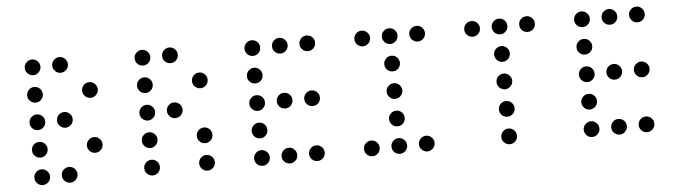

<svg xmlns="http://www.w3.org/2000/svg" viewBox="-43 -817 3366 952"><g transform="rotate(-5 1640.5 -341.5)"><path d="M175.8 -615.2Q175.8 -599.1 164.3 -587.6Q152.8 -576.2 136.7 -576.2Q120.6 -576.2 109.1 -587.6Q97.7 -599.1 97.7 -615.2Q97.7 -631.3 109.1 -642.8Q120.6 -654.3 136.7 -654.3Q152.8 -654.3 164.3 -642.8Q175.8 -631.3 175.8 -615.2ZM312.5 -615.2Q312.5 -599.1 301 -587.6Q289.6 -576.2 273.4 -576.2Q257.3 -576.2 245.8 -587.6Q234.4 -599.1 234.4 -615.2Q234.4 -631.3 245.8 -642.8Q257.3 -654.3 273.4 -654.3Q289.6 -654.3 301 -642.8Q312.5 -631.3 312.5 -615.2ZM175.8 -478.5Q175.8 -462.4 164.3 -450.9Q152.8 -439.5 136.7 -439.5Q120.6 -439.5 109.1 -450.9Q97.7 -462.4 97.7 -478.5Q97.7 -494.6 109.1 -506.1Q120.6 -517.6 136.7 -517.6Q152.8 -517.6 164.3 -506.1Q175.8 -494.6 175.8 -478.5ZM449.2 -478.5Q449.2 -462.4 437.7 -450.9Q426.3 -439.5 410.2 -439.5Q394 -439.5 382.6 -450.9Q371.1 -462.4 371.1 -478.5Q371.1 -494.6 382.6 -506.1Q394 -517.6 410.2 -517.6Q426.3 -517.6 437.7 -506.1Q449.2 -494.6 449.2 -478.5ZM175.8 -341.8Q175.8 -325.7 164.3 -314.2Q152.8 -302.7 136.7 -302.7Q120.6 -302.7 109.1 -314.2Q97.7 -325.7 97.7 -341.8Q97.7 -357.9 109.1 -369.4Q120.6 -380.9 136.7 -380.9Q152.8 -380.9 164.3 -369.4Q175.8 -357.9 175.8 -341.8ZM312.5 -341.8Q312.5 -325.7 301 -314.2Q289.6 -302.7 273.4 -302.7Q257.3 -302.7 245.8 -314.2Q234.4 -325.7 234.4 -341.8Q234.4 -357.9 245.8 -369.4Q257.3 -380.9 273.4 -380.9Q289.6 -380.9 301 -369.4Q312.5 -357.9 312.5 -341.8ZM175.8 -205.1Q175.8 -189 164.3 -177.5Q152.8 -166 136.7 -166Q120.6 -166 109.1 -177.5Q97.7 -189 97.7 -205.1Q97.7 -221.2 109.1 -232.7Q120.6 -244.1 136.7 -244.1Q152.8 -244.1 164.3 -232.7Q175.8 -221.2 175.8 -205.1ZM449.2 -205.1Q449.2 -189 437.7 -177.5Q426.3 -166 410.2 -166Q394 -166 382.6 -177.5Q371.1 -189 371.1 -205.1Q371.1 -221.2 382.6 -232.7Q394 -244.1 410.2 -244.1Q426.3 -244.1 437.7 -232.7Q449.2 -221.2 449.2 -205.1ZM175.8 -68.4Q175.8 -52.2 164.3 -40.8Q152.8 -29.3 136.7 -29.3Q120.6 -29.3 109.1 -40.8Q97.7 -52.2 97.7 -68.4Q97.7 -84.5 109.1 -95.9Q120.6 -107.4 136.7 -107.4Q152.8 -107.4 164.3 -95.9Q175.8 -84.5 175.8 -68.4ZM312.5 -68.4Q312.5 -52.2 301 -40.8Q289.6 -29.3 273.4 -29.3Q257.3 -29.3 245.8 -40.8Q234.4 -52.2 234.4 -68.4Q234.4 -84.5 245.8 -95.9Q257.3 -107.4 273.4 -107.4Q289.6 -107.4 301 -95.9Q312.5 -84.5 312.5 -68.4Z M722.7 -615.2Q722.7 -599.1 711.2 -587.6Q699.7 -576.2 683.6 -576.2Q667.5 -576.2 656 -587.6Q644.5 -599.1 644.5 -615.2Q644.5 -631.3 656 -642.8Q667.5 -654.3 683.6 -654.3Q699.7 -654.3 711.2 -642.8Q722.7 -631.3 722.7 -615.2ZM859.4 -615.2Q859.4 -599.1 847.9 -587.6Q836.4 -576.2 820.3 -576.2Q804.2 -576.2 792.7 -587.6Q781.2 -599.1 781.2 -615.2Q781.2 -631.3 792.7 -642.8Q804.2 -654.3 820.3 -654.3Q836.4 -654.3 847.9 -642.8Q859.4 -631.3 859.4 -615.2ZM722.7 -478.5Q722.7 -462.4 711.2 -450.9Q699.7 -439.5 683.6 -439.5Q667.5 -439.5 656 -450.9Q644.5 -462.4 644.5 -478.5Q644.5 -494.6 656 -506.1Q667.5 -517.6 683.6 -517.6Q699.7 -517.6 711.2 -506.1Q722.7 -494.6 722.7 -478.5ZM996.1 -478.5Q996.1 -462.4 984.6 -450.9Q973.1 -439.5 957 -439.5Q940.9 -439.5 929.4 -450.9Q918 -462.4 918 -478.5Q918 -494.6 929.4 -506.1Q940.9 -517.6 957 -517.6Q973.1 -517.6 984.6 -506.1Q996.1 -494.6 996.1 -478.5ZM722.7 -341.8Q722.7 -325.7 711.2 -314.2Q699.7 -302.7 683.6 -302.7Q667.5 -302.7 656 -314.2Q644.5 -325.7 644.5 -341.8Q644.5 -357.9 656 -369.4Q667.5 -380.9 683.6 -380.9Q699.7 -380.9 711.2 -369.4Q722.7 -357.9 722.7 -341.8ZM859.4 -341.8Q859.4 -325.7 847.9 -314.2Q836.4 -302.7 820.3 -302.7Q804.2 -302.7 792.7 -314.2Q781.2 -325.7 781.2 -341.8Q781.2 -357.9 792.7 -369.4Q804.2 -380.9 820.3 -380.9Q836.4 -380.9 847.9 -369.4Q859.4 -357.9 859.4 -341.8ZM722.7 -205.1Q722.7 -189 711.2 -177.5Q699.7 -166 683.6 -166Q667.5 -166 656 -177.5Q644.5 -189 644.5 -205.1Q644.5 -221.2 656 -232.7Q667.5 -244.1 683.6 -244.1Q699.7 -244.1 711.2 -232.7Q722.7 -221.2 722.7 -205.1ZM996.1 -205.1Q996.1 -189 984.6 -177.5Q973.1 -166 957 -166Q940.9 -166 929.4 -177.5Q918 -189 918 -205.1Q918 -221.2 929.4 -232.7Q940.9 -244.1 957 -244.1Q973.1 -244.1 984.6 -232.7Q996.1 -221.2 996.1 -205.1ZM722.7 -68.4Q722.7 -52.2 711.2 -40.8Q699.7 -29.3 683.6 -29.3Q667.5 -29.3 656 -40.8Q644.5 -52.2 644.5 -68.4Q644.5 -84.5 656 -95.9Q667.5 -107.4 683.6 -107.4Q699.7 -107.4 711.2 -95.9Q722.7 -84.5 722.7 -68.4ZM996.1 -68.4Q996.1 -52.2 984.6 -40.8Q973.1 -29.3 957 -29.3Q940.9 -29.3 929.4 -40.8Q918 -52.2 918 -68.4Q918 -84.5 929.4 -95.9Q940.9 -107.4 957 -107.4Q973.1 -107.4 984.6 -95.9Q996.1 -84.5 996.1 -68.4Z M1269.5 -615.2Q1269.5 -599.1 1258.1 -587.6Q1246.6 -576.2 1230.5 -576.2Q1214.4 -576.2 1202.9 -587.6Q1191.4 -599.1 1191.4 -615.2Q1191.4 -631.3 1202.9 -642.8Q1214.4 -654.3 1230.5 -654.3Q1246.6 -654.3 1258.1 -642.8Q1269.5 -631.3 1269.5 -615.2ZM1406.2 -615.2Q1406.2 -599.1 1394.8 -587.6Q1383.3 -576.2 1367.2 -576.2Q1351.1 -576.2 1339.6 -587.6Q1328.1 -599.1 1328.1 -615.2Q1328.1 -631.3 1339.6 -642.8Q1351.1 -654.3 1367.2 -654.3Q1383.3 -654.3 1394.8 -642.8Q1406.2 -631.3 1406.2 -615.2ZM1543 -615.2Q1543 -599.1 1531.5 -587.6Q1520 -576.2 1503.9 -576.2Q1487.8 -576.2 1476.3 -587.6Q1464.8 -599.1 1464.8 -615.2Q1464.8 -631.3 1476.3 -642.8Q1487.8 -654.3 1503.9 -654.3Q1520 -654.3 1531.5 -642.8Q1543 -631.3 1543 -615.2ZM1269.5 -478.5Q1269.5 -462.4 1258.1 -450.9Q1246.6 -439.5 1230.5 -439.5Q1214.4 -439.5 1202.9 -450.9Q1191.4 -462.4 1191.4 -478.5Q1191.4 -494.6 1202.9 -506.1Q1214.4 -517.6 1230.5 -517.6Q1246.6 -517.6 1258.1 -506.1Q1269.5 -494.6 1269.5 -478.5ZM1269.5 -341.8Q1269.5 -325.7 1258.1 -314.2Q1246.6 -302.7 1230.5 -302.7Q1214.4 -302.7 1202.9 -314.2Q1191.4 -325.7 1191.4 -341.8Q1191.4 -357.9 1202.9 -369.4Q1214.4 -380.9 1230.5 -380.9Q1246.6 -380.9 1258.1 -369.4Q1269.5 -357.9 1269.5 -341.8ZM1406.2 -341.8Q1406.2 -325.7 1394.8 -314.2Q1383.3 -302.7 1367.2 -302.7Q1351.1 -302.7 1339.6 -314.2Q1328.1 -325.7 1328.1 -341.8Q1328.1 -357.9 1339.6 -369.4Q1351.1 -380.9 1367.2 -380.9Q1383.3 -380.9 1394.8 -369.4Q1406.2 -357.9 1406.2 -341.8ZM1543 -341.8Q1543 -325.7 1531.5 -314.2Q1520 -302.7 1503.9 -302.7Q1487.8 -302.7 1476.3 -314.2Q1464.8 -325.7 1464.8 -341.8Q1464.8 -357.9 1476.3 -369.4Q1487.8 -380.9 1503.9 -380.9Q1520 -380.9 1531.5 -369.4Q1543 -357.9 1543 -341.8ZM1269.5 -205.1Q1269.5 -189 1258.1 -177.5Q1246.6 -166 1230.5 -166Q1214.4 -166 1202.9 -177.5Q1191.4 -189 1191.4 -205.1Q1191.4 -221.2 1202.9 -232.7Q1214.4 -244.1 1230.5 -244.1Q1246.6 -244.1 1258.1 -232.7Q1269.5 -221.2 1269.5 -205.1ZM1269.5 -68.4Q1269.5 -52.2 1258.1 -40.8Q1246.6 -29.3 1230.5 -29.3Q1214.4 -29.3 1202.9 -40.8Q1191.4 -52.2 1191.4 -68.4Q1191.4 -84.5 1202.9 -95.9Q1214.4 -107.4 1230.5 -107.4Q1246.6 -107.4 1258.1 -95.9Q1269.5 -84.5 1269.5 -68.4ZM1406.2 -68.4Q1406.2 -52.2 1394.8 -40.8Q1383.3 -29.3 1367.2 -29.3Q1351.1 -29.3 1339.6 -40.8Q1328.1 -52.2 1328.1 -68.4Q1328.1 -84.5 1339.6 -95.9Q1351.1 -107.4 1367.2 -107.4Q1383.3 -107.4 1394.8 -95.9Q1406.2 -84.5 1406.2 -68.4ZM1543 -68.4Q1543 -52.2 1531.5 -40.8Q1520 -29.3 1503.9 -29.3Q1487.8 -29.3 1476.3 -40.8Q1464.8 -52.2 1464.8 -68.4Q1464.8 -84.5 1476.3 -95.9Q1487.8 -107.4 1503.9 -107.4Q1520 -107.4 1531.5 -95.9Q1543 -84.5 1543 -68.4Z M1816.4 -615.2Q1816.4 -599.1 1804.9 -587.6Q1793.5 -576.2 1777.3 -576.2Q1761.2 -576.2 1749.8 -587.6Q1738.3 -599.1 1738.3 -615.2Q1738.3 -631.3 1749.8 -642.8Q1761.2 -654.3 1777.3 -654.3Q1793.5 -654.3 1804.9 -642.8Q1816.4 -631.3 1816.4 -615.2ZM1953.1 -615.2Q1953.1 -599.1 1941.7 -587.6Q1930.2 -576.2 1914.1 -576.2Q1897.9 -576.2 1886.5 -587.6Q1875 -599.1 1875 -615.2Q1875 -631.3 1886.5 -642.8Q1897.9 -654.3 1914.1 -654.3Q1930.2 -654.3 1941.7 -642.8Q1953.1 -631.3 1953.1 -615.2ZM2089.8 -615.2Q2089.8 -599.1 2078.4 -587.6Q2066.9 -576.2 2050.8 -576.2Q2034.7 -576.2 2023.2 -587.6Q2011.7 -599.1 2011.7 -615.2Q2011.7 -631.3 2023.2 -642.8Q2034.7 -654.3 2050.8 -654.3Q2066.9 -654.3 2078.4 -642.8Q2089.8 -631.3 2089.8 -615.2ZM1953.1 -478.5Q1953.1 -462.4 1941.7 -450.9Q1930.2 -439.5 1914.1 -439.5Q1897.9 -439.5 1886.5 -450.9Q1875 -462.4 1875 -478.5Q1875 -494.6 1886.5 -506.1Q1897.9 -517.6 1914.1 -517.6Q1930.2 -517.6 1941.7 -506.1Q1953.1 -494.6 1953.1 -478.5ZM1953.1 -341.8Q1953.1 -325.7 1941.7 -314.2Q1930.2 -302.7 1914.1 -302.7Q1897.9 -302.7 1886.5 -314.2Q1875 -325.7 1875 -341.8Q1875 -357.9 1886.5 -369.4Q1897.9 -380.9 1914.1 -380.9Q1930.2 -380.9 1941.7 -369.4Q1953.1 -357.9 1953.1 -341.8ZM1953.1 -205.1Q1953.1 -189 1941.7 -177.5Q1930.2 -166 1914.1 -166Q1897.9 -166 1886.5 -177.5Q1875 -189 1875 -205.1Q1875 -221.2 1886.5 -232.7Q1897.9 -244.1 1914.1 -244.1Q1930.2 -244.1 1941.7 -232.7Q1953.1 -221.2 1953.1 -205.1ZM1816.4 -68.4Q1816.4 -52.2 1804.9 -40.8Q1793.5 -29.3 1777.3 -29.3Q1761.2 -29.3 1749.8 -40.8Q1738.3 -52.2 1738.3 -68.4Q1738.3 -84.5 1749.8 -95.9Q1761.2 -107.4 1777.3 -107.4Q1793.5 -107.4 1804.9 -95.9Q1816.4 -84.5 1816.4 -68.4ZM1953.1 -68.4Q1953.1 -52.2 1941.7 -40.8Q1930.2 -29.3 1914.1 -29.3Q1897.9 -29.3 1886.5 -40.8Q1875 -52.2 1875 -68.4Q1875 -84.5 1886.5 -95.9Q1897.9 -107.4 1914.1 -107.4Q1930.2 -107.4 1941.7 -95.9Q1953.1 -84.5 1953.1 -68.4ZM2089.8 -68.4Q2089.8 -52.2 2078.4 -40.8Q2066.9 -29.3 2050.8 -29.3Q2034.7 -29.3 2023.2 -40.8Q2011.7 -52.2 2011.7 -68.4Q2011.7 -84.5 2023.2 -95.9Q2034.7 -107.4 2050.8 -107.4Q2066.9 -107.4 2078.4 -95.9Q2089.8 -84.5 2089.8 -68.4Z M2363.3 -615.2Q2363.3 -599.1 2351.8 -587.6Q2340.3 -576.2 2324.2 -576.2Q2308.1 -576.2 2296.6 -587.6Q2285.2 -599.1 2285.2 -615.2Q2285.2 -631.3 2296.6 -642.8Q2308.1 -654.3 2324.2 -654.3Q2340.3 -654.3 2351.8 -642.8Q2363.3 -631.3 2363.3 -615.2ZM2500 -615.2Q2500 -599.1 2488.5 -587.6Q2477.1 -576.2 2460.9 -576.2Q2444.8 -576.2 2433.3 -587.6Q2421.9 -599.1 2421.9 -615.2Q2421.9 -631.3 2433.3 -642.8Q2444.8 -654.3 2460.9 -654.3Q2477.1 -654.3 2488.5 -642.8Q2500 -631.3 2500 -615.2ZM2636.7 -615.2Q2636.7 -599.1 2625.2 -587.6Q2613.8 -576.2 2597.7 -576.2Q2581.5 -576.2 2570.1 -587.6Q2558.6 -599.1 2558.6 -615.2Q2558.6 -631.3 2570.1 -642.8Q2581.5 -654.3 2597.7 -654.3Q2613.8 -654.3 2625.2 -642.8Q2636.7 -631.3 2636.7 -615.2ZM2500 -478.5Q2500 -462.4 2488.5 -450.9Q2477.1 -439.5 2460.9 -439.5Q2444.8 -439.5 2433.3 -450.9Q2421.9 -462.4 2421.9 -478.5Q2421.9 -494.6 2433.3 -506.1Q2444.8 -517.6 2460.9 -517.6Q2477.1 -517.6 2488.5 -506.1Q2500 -494.6 2500 -478.5ZM2500 -341.8Q2500 -325.7 2488.5 -314.2Q2477.1 -302.7 2460.9 -302.7Q2444.8 -302.7 2433.3 -314.2Q2421.9 -325.7 2421.9 -341.8Q2421.9 -357.9 2433.3 -369.4Q2444.8 -380.9 2460.9 -380.9Q2477.1 -380.9 2488.5 -369.4Q2500 -357.9 2500 -341.8ZM2500 -205.1Q2500 -189 2488.5 -177.5Q2477.1 -166 2460.9 -166Q2444.8 -166 2433.3 -177.5Q2421.9 -189 2421.9 -205.1Q2421.9 -221.2 2433.3 -232.7Q2444.8 -244.1 2460.9 -244.1Q2477.1 -244.1 2488.5 -232.7Q2500 -221.2 2500 -205.1ZM2500 -68.4Q2500 -52.2 2488.5 -40.8Q2477.1 -29.3 2460.9 -29.3Q2444.8 -29.3 2433.3 -40.8Q2421.9 -52.2 2421.9 -68.4Q2421.9 -84.5 2433.3 -95.9Q2444.8 -107.4 2460.9 -107.4Q2477.1 -107.4 2488.5 -95.9Q2500 -84.5 2500 -68.4Z M2910.2 -615.2Q2910.2 -599.1 2898.7 -587.6Q2887.2 -576.2 2871.1 -576.2Q2855 -576.2 2843.5 -587.6Q2832 -599.1 2832 -615.2Q2832 -631.3 2843.5 -642.8Q2855 -654.3 2871.1 -654.3Q2887.2 -654.3 2898.7 -642.8Q2910.2 -631.3 2910.2 -615.2ZM3046.9 -615.2Q3046.9 -599.1 3035.4 -587.6Q3023.9 -576.2 3007.8 -576.2Q2991.7 -576.2 2980.2 -587.6Q2968.8 -599.1 2968.8 -615.2Q2968.8 -631.3 2980.2 -642.8Q2991.7 -654.3 3007.8 -654.3Q3023.9 -654.3 3035.4 -642.8Q3046.9 -631.3 3046.9 -615.2ZM3183.6 -615.2Q3183.6 -599.1 3172.1 -587.6Q3160.6 -576.2 3144.5 -576.2Q3128.4 -576.2 3116.9 -587.6Q3105.5 -599.1 3105.5 -615.2Q3105.5 -631.3 3116.9 -642.8Q3128.4 -654.3 3144.5 -654.3Q3160.6 -654.3 3172.1 -642.8Q3183.6 -631.3 3183.6 -615.2ZM2910.2 -478.5Q2910.2 -462.4 2898.7 -450.9Q2887.2 -439.5 2871.1 -439.5Q2855 -439.5 2843.5 -450.9Q2832 -462.4 2832 -478.5Q2832 -494.6 2843.5 -506.1Q2855 -517.6 2871.1 -517.6Q2887.2 -517.6 2898.7 -506.1Q2910.2 -494.6 2910.2 -478.5ZM2910.2 -341.8Q2910.2 -325.7 2898.7 -314.2Q2887.2 -302.7 2871.1 -302.7Q2855 -302.7 2843.5 -314.2Q2832 -325.7 2832 -341.8Q2832 -357.9 2843.5 -369.4Q2855 -380.9 2871.1 -380.9Q2887.2 -380.9 2898.7 -369.4Q2910.2 -357.9 2910.2 -341.8ZM3046.9 -341.8Q3046.9 -325.7 3035.4 -314.2Q3023.9 -302.7 3007.8 -302.7Q2991.7 -302.7 2980.2 -314.2Q2968.8 -325.7 2968.8 -341.8Q2968.8 -357.9 2980.2 -369.4Q2991.7 -380.9 3007.8 -380.9Q3023.9 -380.9 3035.4 -369.4Q3046.9 -357.9 3046.9 -341.8ZM3183.6 -341.8Q3183.6 -325.7 3172.1 -314.2Q3160.6 -302.7 3144.5 -302.7Q3128.4 -302.7 3116.9 -314.2Q3105.5 -325.7 3105.5 -341.8Q3105.5 -357.9 3116.9 -369.4Q3128.4 -380.9 3144.5 -380.9Q3160.6 -380.9 3172.1 -369.4Q3183.6 -357.9 3183.6 -341.8ZM2910.2 -205.1Q2910.2 -189 2898.7 -177.5Q2887.2 -166 2871.1 -166Q2855 -166 2843.5 -177.5Q2832 -189 2832 -205.1Q2832 -221.2 2843.5 -232.7Q2855 -244.1 2871.1 -244.1Q2887.2 -244.1 2898.7 -232.7Q2910.2 -221.2 2910.2 -205.1ZM2910.2 -68.4Q2910.2 -52.2 2898.7 -40.8Q2887.2 -29.3 2871.1 -29.3Q2855 -29.3 2843.5 -40.8Q2832 -52.2 2832 -68.4Q2832 -84.5 2843.5 -95.9Q2855 -107.4 2871.1 -107.4Q2887.2 -107.4 2898.7 -95.9Q2910.2 -84.5 2910.2 -68.4ZM3046.9 -68.4Q3046.9 -52.2 3035.4 -40.8Q3023.9 -29.3 3007.8 -29.3Q2991.7 -29.3 2980.2 -40.8Q2968.8 -52.2 2968.8 -68.4Q2968.8 -84.5 2980.2 -95.9Q2991.7 -107.4 3007.8 -107.4Q3023.9 -107.4 3035.4 -95.9Q3046.9 -84.5 3046.9 -68.4ZM3183.6 -68.4Q3183.6 -52.2 3172.1 -40.8Q3160.6 -29.3 3144.5 -29.3Q3128.4 -29.3 3116.9 -40.8Q3105.5 -52.2 3105.5 -68.4Q3105.5 -84.5 3116.9 -95.9Q3128.4 -107.4 3144.5 -107.4Q3160.6 -107.4 3172.1 -95.9Q3183.6 -84.5 3183.6 -68.4Z"/></g></svg>

Font: DatDot Light
Style: Regular
Weight: 300
Designer: GGBot
Version: 1.00